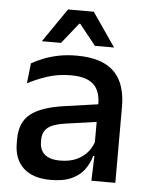

<svg xmlns="http://www.w3.org/2000/svg" viewBox="-51 -726 603 779"><g transform="rotate(5 250.5 -336.5)"><path d="M447 0H349.5L353.5 -116L350 -131V-285L350.5 -309.5Q350.5 -366 321.8 -392.5Q293 -419 229.5 -419Q178 -419 134 -404.5Q90 -390 54.5 -371L63.5 -453Q83.5 -464.5 110.5 -475.5Q137.5 -486.5 171.5 -493.5Q205.5 -500.5 246 -500.5Q301.5 -500.5 340 -487.2Q378.5 -474 402 -449Q425.5 -424 436.2 -389Q447 -354 447 -311ZM184 11Q111.5 11 73 -24.8Q34.5 -60.5 34.5 -126.5V-141.5Q34.5 -211.5 77.8 -245.2Q121 -279 214 -292L361 -313L366.5 -242L225.5 -222Q175 -215 153.5 -197.8Q132 -180.5 132 -147V-140Q132 -106.5 152.8 -88.5Q173.5 -70.5 216 -70.5Q255 -70.5 283 -83.5Q311 -96.5 328.5 -118.2Q346 -140 352.5 -166.5L366 -101H348Q340 -71 321.5 -45.5Q303 -20 269.8 -4.5Q236.5 11 184 11ZM101 -548 194.5 -684H299.5L393 -548V-546.5H316L249 -630.5H245L178 -546.5H101Z"/></g></svg>

Font: Anek Devanagari Medium
Style: Regular
Weight: 500
Designer: Kailash Malviya (Devanagari) & Yesha Goshar (Latin)
Foundry: Ek Type
Version: Version 1.003